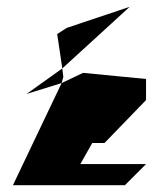

<svg xmlns="http://www.w3.org/2000/svg" viewBox="-20 -732 482 564"><path d="M18 -188H347L409 -250H216L251 -312H287L409 -438V-500L224 -518L161 -488ZM58 -456 161 -488 166 -506 163 -531ZM148 -632 163 -531 361 -712 176 -650Z"/></svg>

Font: bitstorm
Style: sucn
Weight: 400
Version: Version 0.2